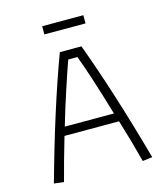

<svg xmlns="http://www.w3.org/2000/svg" viewBox="-112 -842 805 928"><g transform="rotate(-15 290.0 -377.5)"><path d="M186 -755H392V-714H186ZM44 -6Q141 -356 236 -612H344Q439 -356 536 -6L487 0Q460 -105 426 -215H153Q116 -89 93 0ZM412 -258Q351 -464 312 -567H266Q247 -514 218 -425.5Q189 -337 166 -258Z"/></g></svg>

Font: Athiti Light
Style: Regular
Weight: 300
Designer: CadsonDemak Team
Foundry: CadsonDemak
Version: Version 1.032